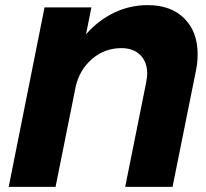

<svg xmlns="http://www.w3.org/2000/svg" viewBox="-20 -730 804 750"><path d="M752 -518Q752 -484 745 -452L654 0H469L551 -408Q555 -432 555 -442Q555 -488 528 -515Q501 -542 454 -542Q389 -542 340 -500Q291 -458 276 -393L197 0H14L154 -701H337L316 -596Q363 -650 425 -680Q487 -710 557 -710Q648 -710 700 -658Q752 -606 752 -518Z"/></svg>

Font: TypoPRO Montserrat Alternates
Style: Bold Italic
Weight: 700
Italic angle: -11.3°
Designer: Julieta Ulanovsky
Foundry: Julieta Ulanovsky
Version: Version 6.001